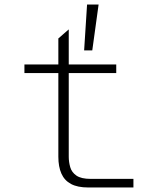

<svg xmlns="http://www.w3.org/2000/svg" viewBox="-20 -829 690 849"><path d="M370 0Q323 0 294 -15.5Q265 -31 251.5 -61.5Q238 -92 238 -136V-659L284 -699V-136Q284 -113 290.5 -90Q297 -67 318 -52.5Q339 -38 381 -38H570V0ZM88 -506V-544H494V-506ZM352 -606 365 -809H416L388 -606Z"/></svg>

Font: Azeret Mono Thin
Style: Regular
Weight: 100
Designer: Martin Vácha
Foundry: Displaay
Version: Version 1.002